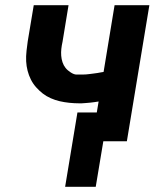

<svg xmlns="http://www.w3.org/2000/svg" viewBox="-20 -540 640 734"><path d="M229 174 276 -110H350L357 -152Q349 -151 340.5 -149.5Q332 -148 324 -147.5Q316 -147 306.5 -146Q297 -145 292 -145H283Q264 -145 245 -147Q226 -149 208.5 -153Q191 -157 174 -164.5Q157 -172 143.5 -182.5Q130 -193 118 -206.5Q106 -220 98 -236Q90 -252 85.5 -269.5Q81 -287 80 -305.5Q79 -324 81.5 -346.5Q84 -369 86 -382L109 -520H242L219 -380Q216 -367 214.5 -353.5Q213 -340 214 -327Q215 -314 219 -302Q223 -290 230.5 -280.5Q238 -271 250.5 -263Q263 -255 272 -255H282Q289 -255 295.5 -255Q302 -255 309 -255.5Q316 -256 323 -257Q330 -258 338.5 -259Q347 -260 353 -261Q359 -262 364 -263L376 -265L418 -520H551L465 0H375L346 174Z"/></svg>

Font: Iosevka Aile Extrabold
Style: Italic
Weight: 800
Italic angle: -9°
Designer: Belleve Invis
Foundry: Belleve Invis
Version: Version 31.1.0; ttfautohint (v1.8.4)